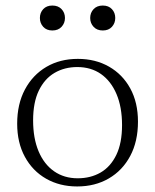

<svg xmlns="http://www.w3.org/2000/svg" viewBox="-20 -663 560 693"><path d="M260.5 -19.5Q307 -19.5 343 -40.2Q379 -61 399.8 -103.8Q420.5 -146.5 420.5 -211.5Q420.5 -276.5 400.5 -323.5Q380.5 -370.5 344.5 -395.8Q308.5 -421 259 -421Q213 -421 177 -400Q141 -379 120.2 -336.2Q99.5 -293.5 99.5 -228.5Q99.5 -164 119.2 -117Q139 -70 175.2 -44.8Q211.5 -19.5 260.5 -19.5ZM258.5 10Q195.5 10 146.5 -18Q97.5 -46 69.8 -97Q42 -148 42 -216.5Q42 -287.5 70 -340Q98 -392.5 147.2 -421.5Q196.5 -450.5 261 -450.5Q324.5 -450.5 373.5 -422.5Q422.5 -394.5 450.2 -343.8Q478 -293 478 -224Q478 -152.5 450 -100Q422 -47.5 372.5 -18.8Q323 10 258.5 10ZM169 -553Q148 -553 136 -566.2Q124 -579.5 124 -598Q124 -617 136 -630Q148 -643 169 -643Q190 -643 202.2 -630Q214.5 -617 214.5 -598Q214.5 -579.5 202.2 -566.2Q190 -553 169 -553ZM351 -553Q330 -553 317.8 -566.2Q305.5 -579.5 305.5 -598Q305.5 -617 317.8 -630Q330 -643 351 -643Q372 -643 384 -630Q396 -617 396 -598Q396 -579.5 384 -566.2Q372 -553 351 -553Z"/></svg>

Font: Newsreader 16pt Light
Style: Regular
Weight: 300
Designer: Hugues Gentile
Foundry: Production Type
Version: Version 1.003